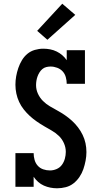

<svg xmlns="http://www.w3.org/2000/svg" viewBox="-20 -1005 540 1033"><path d="M287 8Q269 8 251 4.5Q233 1 216 -6.5Q199 -14 185 -26.5Q171 -39 161 -54V0H63V-181H161Q161 -163 166 -145Q171 -127 183 -113.5Q195 -100 212.5 -94Q230 -88 249 -88Q267 -88 284.5 -95.5Q302 -103 313 -118Q324 -133 329 -151.5Q334 -170 334 -188Q334 -212 324 -234.5Q314 -257 297 -273.5Q280 -290 259 -302Q238 -314 217.5 -326Q197 -338 177.5 -351.5Q158 -365 140.5 -381Q123 -397 108 -416Q93 -435 83 -456.5Q73 -478 68 -501.5Q63 -525 63 -549Q63 -572 67 -594.5Q71 -617 78.5 -639Q86 -661 98 -681Q110 -701 127.5 -715.5Q145 -730 167.5 -736.5Q190 -743 213 -743Q232 -743 250 -739.5Q268 -736 284.5 -728Q301 -720 315 -708Q329 -696 339 -681V-735H437V-554H339Q339 -572 334 -590Q329 -608 317 -621Q305 -634 287.5 -640.5Q270 -647 252 -647Q240 -647 228.5 -644Q217 -641 208 -633.5Q199 -626 192.5 -615.5Q186 -605 182 -594Q178 -583 176 -571Q174 -559 174 -547Q174 -523 184 -501Q194 -479 211 -462Q228 -445 248.5 -433Q269 -421 290 -409.5Q311 -398 330.5 -384.5Q350 -371 367.5 -355Q385 -339 399.5 -320Q414 -301 424.5 -279.5Q435 -258 440 -234.5Q445 -211 445 -187Q445 -164 440.5 -140.5Q436 -117 428.5 -95Q421 -73 407.5 -53Q394 -33 375.5 -18.5Q357 -4 334 2Q311 8 287 8ZM235 -791 180 -839 315 -985 385 -925Z"/></svg>

Font: Iosevka Gothic
Style: Bold
Weight: 700
Monospace: yes
Designer: Belleve Invis
Foundry: Belleve Invis
Version: Version 15.5.1; ttfautohint (v1.8.4)